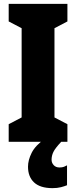

<svg xmlns="http://www.w3.org/2000/svg" viewBox="-20 -734 394 994"><path d="M329 0H25V-91L92 -126V-588L25 -623V-714H329V-623L262 -588V-126L329 -91ZM247 93Q247 109 258 121Q269 133 288 133Q302 133 311 129.5Q320 126 327 122V225Q315 230 296 235Q277 240 252 240Q188 240 156.5 210.5Q125 181 125 129Q125 95 144 57Q163 19 214 -17L297 0Q266 33 256.5 52.5Q247 72 247 93Z"/></svg>

Font: Noto Sans Gurmukhi UI ExtraCondensed Black
Style: Regular
Weight: 900
Width: 2
Designer: Jelle Bosma - Monotype Design Team
Foundry: Monotype Imaging Inc.
Version: Version 2.004; ttfautohint (v1.8.4.7-5d5b)